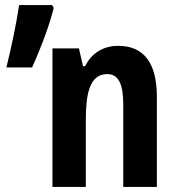

<svg xmlns="http://www.w3.org/2000/svg" viewBox="-20 -734 688 754"><path d="M5 -469H106C147 -561 175 -639 191 -703L185 -714H55C43 -635 26 -554 5 -469ZM186 0H317V-261C317 -361 330 -443 401 -443C446 -443 464 -403 464 -324V0H596V-355C596 -485 546 -554 444 -554C384 -554 339 -524 314 -474H306L290 -544H186Z"/></svg>

Font: Kathrein 77 Bold Condensed
Style: Regular
Weight: 700
Width: 3
Designer: Lazydogs Typefoundry, based on Open Sans by Ascender Corporation
Foundry: Lazydogs Typefoundry
Version: Version 1.003;PS 001.003;hotconv 1.0.88;makeotf.lib2.5.64775